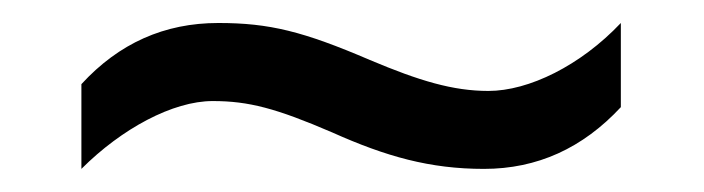

<svg xmlns="http://www.w3.org/2000/svg" viewBox="-20 -436 612 167"><path d="M165 -348.1C196.3 -348.1 220.2 -341.8 269 -320.8C315.9 -299.8 354 -289.1 400.9 -289.1C447.3 -289.1 486.8 -307.1 520 -342.8V-416C484.9 -378.9 439.9 -356.9 404.8 -356.9C374 -356.9 344.7 -365.7 301.8 -383.8C243.7 -408.7 214.4 -416 169.9 -416C123 -416 83.5 -398.4 50.8 -362.8V-289.1C85.9 -324.2 130.4 -348.1 165 -348.1Z"/></svg>

Font: Open Sans
Style: Regular
Weight: 400
Foundry: Ascender Corporation
Version: Version 1.100;PS 001.100;hotconv 1.0.88;makeotf.lib2.5.64775